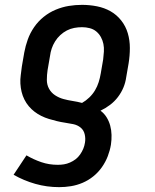

<svg xmlns="http://www.w3.org/2000/svg" viewBox="-20 -548 640 791"><path d="M224 223Q173 223 125.5 209.5Q78 196 36 172L89 92Q118 109 150 120Q182 131 218 131Q231 131 243.5 129Q256 127 268.5 121.5Q281 116 291.5 108Q302 100 310 88.5Q318 77 323 65Q328 53 330 40Q333 23 329 5.5Q325 -12 312 -22.5Q299 -33 282 -36.5Q265 -40 248 -42.5Q231 -45 214.5 -49Q198 -53 181.5 -58Q165 -63 150 -70.5Q135 -78 122 -88Q109 -98 98.5 -110.5Q88 -123 80.5 -138Q73 -153 69 -169.5Q65 -186 64 -203.5Q63 -221 65.5 -238.5Q68 -256 70 -274L80 -332Q85 -359 94.5 -385.5Q104 -412 120.5 -436Q137 -460 160 -478.5Q183 -497 209.5 -508Q236 -519 263 -523.5Q290 -528 318 -528Q349 -528 379.5 -522Q410 -516 435.5 -501.5Q461 -487 479.5 -463.5Q498 -440 506.5 -411Q515 -382 515 -350.5Q515 -319 510 -288L500 -230Q497 -208 488.5 -187.5Q480 -167 466 -148.5Q452 -130 433.5 -116Q415 -102 394 -92Q409 -81 419 -65Q429 -49 434 -30.5Q439 -12 439.5 8Q440 28 437 48Q433 72 424 95.5Q415 119 400 140.5Q385 162 364.5 178.5Q344 195 320.5 205Q297 215 272.5 219Q248 223 224 223ZM318 -124Q334 -133 348 -146.5Q362 -160 371.5 -176Q381 -192 386.5 -209.5Q392 -227 395 -245L405 -303Q407 -319 408 -335.5Q409 -352 406 -367Q403 -382 395.5 -395.5Q388 -409 376.5 -418.5Q365 -428 349.5 -432Q334 -436 318 -436Q302 -436 286 -433Q270 -430 255.5 -422.5Q241 -415 228.5 -403.5Q216 -392 207 -377.5Q198 -363 193 -348Q188 -333 186 -317L176 -259Q173 -239 173 -219Q173 -199 182 -182.5Q191 -166 207 -155.5Q223 -145 241.5 -140Q260 -135 279.5 -132Q299 -129 318 -124Z"/></svg>

Font: Iosevka Etoile SmBdObl
Style: Regular
Weight: 600
Italic angle: -9°
Designer: Belleve Invis
Foundry: Belleve Invis
Version: Version 15.5.2; ttfautohint (v1.8.4)